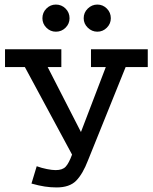

<svg xmlns="http://www.w3.org/2000/svg" viewBox="-20 -805 670 842"><path d="M228 17Q202 17 176 13Q150 9 118 0L141 -76Q163 -68 186 -63.5Q209 -59 224 -59Q254 -59 268 -74Q282 -89 296 -127L89 -511H2V-589H249V-511H189L335 -226L444 -511H379V-589H628V-511H531L366 -102Q343 -42 314 -12.5Q285 17 228 17ZM407 -785Q431 -785 448.5 -767.5Q466 -750 466 -725Q466 -701 448.5 -683.5Q431 -666 407 -666Q383 -666 365 -683.5Q347 -701 347 -725Q347 -750 365 -767.5Q383 -785 407 -785ZM225 -785Q250 -785 267.5 -767.5Q285 -750 285 -725Q285 -701 267.5 -683.5Q250 -666 225 -666Q201 -666 183.5 -683.5Q166 -701 166 -725Q166 -750 183.5 -767.5Q201 -785 225 -785Z"/></svg>

Font: Podkova Medium
Style: Regular
Weight: 500
Designer: Ilya Yudin
Foundry: Cyreal (www.cyreal.org)
Version: Version 2.103